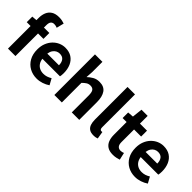

<svg xmlns="http://www.w3.org/2000/svg" viewBox="100 -1733 2668 2668"><g transform="rotate(45 1434.0 -399.5)"><path d="M103.8 0V-605.1Q103.8 -663.3 123.3 -710.1Q142.9 -756.8 185.6 -784.3Q228.3 -811.7 298.3 -811.7Q331.7 -811.7 358.9 -806Q386.1 -800.3 405.1 -793.1L377.7 -683.3Q349.6 -696.2 318.4 -696.2Q285.8 -696.2 268.1 -675.3Q250.3 -654.4 250.3 -607.9V0ZM28.4 -444.1V-553.2L112.3 -559.8H356.6V-444.1Z M678.4 13.8Q599.9 13.8 536.7 -21.2Q473.5 -56.1 436.4 -121.9Q399.2 -187.7 399.2 -279.9Q399.2 -348.1 420.8 -402.2Q442.4 -456.3 479.6 -494.8Q516.8 -533.2 563.5 -553.4Q610.3 -573.5 659.7 -573.5Q737.1 -573.5 789 -539.3Q840.9 -505.1 867.4 -444.7Q893.8 -384.4 893.8 -306.4Q893.8 -285.9 891.9 -267.6Q889.9 -249.4 887.1 -238.4H541.7Q547.9 -192.8 569.2 -162.1Q590.4 -131.4 623.1 -115.5Q655.8 -99.6 697.6 -99.6Q731.6 -99.6 762 -109.4Q792.3 -119.3 823.1 -138.2L872.6 -47.9Q831.7 -19.8 781 -3Q730.4 13.8 678.4 13.8ZM539.4 -336.9H768.3Q768.3 -393.2 742.4 -426.7Q716.6 -460.2 662.1 -460.2Q633 -460.2 607.2 -446.4Q581.4 -432.6 563.4 -405.4Q545.4 -378.2 539.4 -336.9Z M1015.3 0V-797.9H1162V-596.7L1155 -491.7Q1188.4 -523.8 1231.1 -548.7Q1273.9 -573.5 1331.2 -573.5Q1421.6 -573.5 1462.9 -514.3Q1504.2 -455 1504.2 -349.1V0H1357.5V-330.9Q1357.5 -396 1338.5 -421.9Q1319.5 -447.7 1278.1 -447.7Q1243.9 -447.7 1218.6 -431.9Q1193.3 -416 1162 -385.1V0Z M1793.5 13.8Q1742.2 13.8 1711.9 -7.4Q1681.5 -28.5 1668.4 -67.1Q1655.3 -105.8 1655.3 -157.3V-797.9H1802V-151.3Q1802 -125.9 1811.5 -115.9Q1821 -105.8 1831 -105.8Q1835.6 -105.8 1839.6 -106.3Q1843.6 -106.8 1850.8 -107.8L1868.7 1.2Q1856.3 6.1 1837.8 9.9Q1819.3 13.8 1793.5 13.8Z M2174.9 13.8Q2108.7 13.8 2068.1 -12.6Q2027.4 -39 2009.1 -86Q1990.8 -133 1990.8 -195.4V-444.1H1912.3V-553.2L1999.4 -559.8L2015.9 -711.4H2137.4V-559.8H2276.2V-444.1H2137.4V-195.8Q2137.4 -148 2157.1 -124.9Q2176.8 -101.9 2213.8 -101.9Q2228 -101.9 2243.1 -105.7Q2258.2 -109.6 2269.1 -114.2L2293.6 -7Q2271.3 0.2 2241.8 7Q2212.3 13.8 2174.9 13.8Z M2610.4 13.8Q2531.9 13.8 2468.7 -21.2Q2405.5 -56.1 2368.4 -121.9Q2331.2 -187.7 2331.2 -279.9Q2331.2 -348.1 2352.8 -402.2Q2374.4 -456.3 2411.6 -494.8Q2448.8 -533.2 2495.5 -553.4Q2542.3 -573.5 2591.7 -573.5Q2669.1 -573.5 2721 -539.3Q2772.9 -505.1 2799.4 -444.7Q2825.8 -384.4 2825.8 -306.4Q2825.8 -285.9 2823.9 -267.6Q2821.9 -249.4 2819.1 -238.4H2473.7Q2479.9 -192.8 2501.2 -162.1Q2522.4 -131.4 2555.1 -115.5Q2587.8 -99.6 2629.6 -99.6Q2663.6 -99.6 2694 -109.4Q2724.3 -119.3 2755.1 -138.2L2804.6 -47.9Q2763.7 -19.8 2713 -3Q2662.4 13.8 2610.4 13.8ZM2471.4 -336.9H2700.3Q2700.3 -393.2 2674.4 -426.7Q2648.6 -460.2 2594.1 -460.2Q2565 -460.2 2539.2 -446.4Q2513.4 -432.6 2495.4 -405.4Q2477.4 -378.2 2471.4 -336.9Z"/></g></svg>

Font: Noto Sans TC Thin
Style: Regular
Weight: 100
Designer: Ryoko NISHIZUKA 西塚涼子 (kana, bopomofo & ideographs); Paul D. Hunt (Latin, Greek & Cyrillic); Sandoll Communications 산돌커뮤니
Foundry: Adobe
Version: Version 2.004-H2;hotconv 1.0.118;makeotfexe 2.5.65603